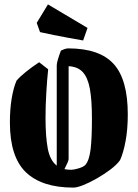

<svg xmlns="http://www.w3.org/2000/svg" viewBox="-20 -842 626 873"><path d="M199 -527Q194 -479 190.5 -420Q187 -361 187 -306Q187 -222 197 -167.5Q207 -113 238 -89V-545Q238 -554 243.5 -572.5Q249 -591 257 -612Q265 -616 274 -619Q283 -622 290 -622Q432 -622 496.5 -551.5Q561 -481 561 -322Q561 -254 551 -200.5Q541 -147 526 -114Q511 -93 482.5 -71.5Q454 -50 421 -31Q388 -12 359 -0.5Q330 11 314 11Q170 11 97.5 -59Q25 -129 25 -285Q25 -345 33 -393.5Q41 -442 55 -475Q70 -493 98 -515.5Q126 -538 158 -559ZM292 -119Q292 -113 286.5 -101Q281 -89 273 -73Q287 -70 304 -70Q316 -70 337.5 -76.5Q359 -83 368 -92Q386 -113 392 -163.5Q398 -214 398 -303Q398 -388 388.5 -439Q379 -490 356 -514.5Q333 -539 292 -541ZM358 -658Q329 -663 293.5 -669.5Q258 -676 223 -683Q188 -690 162 -696L147 -738L198 -822L378 -715Z"/></svg>

Font: Grenze Gotisch ExtraBold
Style: Regular
Weight: 800
Designer: Renata Polastri
Foundry: Omnibus-Type
Version: Version 1.001